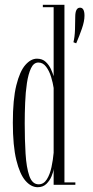

<svg xmlns="http://www.w3.org/2000/svg" viewBox="-20 -770 387 800"><path d="M137 10Q109.5 10 86 -17Q62.5 -44 48 -103.2Q33.5 -162.5 33.5 -259Q33.5 -356 48 -414.5Q62.5 -473 85.5 -499.2Q108.5 -525.5 134 -525.5Q156.5 -525.5 170.5 -512.2Q184.5 -499 192.2 -481.8Q200 -464.5 203.5 -452.5V-740H158.5V-750H248.5V-10H294V0H203.5V-66.5Q202 -52.5 194.5 -34.8Q187 -17 173 -3.5Q159 10 137 10ZM286 -594Q291.5 -616 292.5 -647Q293.5 -678 293.5 -699.5Q293.5 -738 313.5 -738Q332 -738 332 -704.5Q332 -681.5 321.2 -650.5Q310.5 -619.5 297.5 -589.5ZM141 -2Q162 -2 175 -22.5Q188 -43 194.5 -73.5Q201 -104 203.5 -133.5V-403.5Q200.5 -424.5 193 -449.2Q185.5 -474 172.2 -491.8Q159 -509.5 140 -509.5Q120.5 -509.5 109.2 -485.8Q98 -462 92.2 -424Q86.5 -386 84.8 -341.8Q83 -297.5 83 -256.5Q83 -188 86.5 -130Q90 -72 102.2 -37Q114.5 -2 141 -2Z"/></svg>

Font: Imbue 100pt ExtraLight
Style: Regular
Weight: 200
Designer: Tyler Finck
Foundry: Etcetera Type Company
Version: Version 1.102; ttfautohint (v1.8.3)